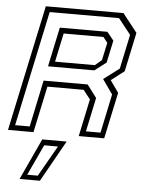

<svg xmlns="http://www.w3.org/2000/svg" viewBox="-74 -749 791 1063"><g transform="rotate(5 321.0 -217.5)"><path d="M-12 0 137 -700H568.5L649.5 -597L603.5 -380L530.5 -324L577.5 -257.5L522.5 0H381L425 -207.5L386 -257.5H184.5L129.5 0ZM25 -29.5H106L160.5 -289H405.5L458.5 -218.5L418.5 -29.5H499.5L545 -245.5L488 -326.5L575 -392L615.5 -583L546.5 -670H161ZM214.5 -399H435.5L472.5 -430L493.5 -528L469.5 -558.5H248.5ZM178 -370 224.5 -589H489L526 -543L499.5 -419L435.5 -370ZM75.5 265 181.5 36H317L188.5 265ZM115.5 238H174.5L271.5 67.5H195Z"/></g></svg>

Font: Tourney Light
Style: Italic
Weight: 300
Italic angle: -12°
Version: Version 1.015